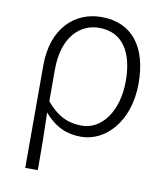

<svg xmlns="http://www.w3.org/2000/svg" viewBox="-83 -616 765 885"><g transform="rotate(10 299.0 -174.0)"><path d="M95 199H154C154 98 153 31 150 -70C205 -7 259 13 323 13C435 13 542 -94 542 -275C542 -441 468 -547 321 -547C198 -547 95 -457 95 -281ZM318 -38C265 -38 210 -52 151 -123V-271C151 -426 231 -496 319 -496C434 -496 482 -403 482 -275C482 -132 409 -38 318 -38Z"/></g></svg>

Font: Spoqa Han Sans Neo Light
Style: Regular
Weight: 300
Designer: [Spoqa Han Sans Neo] Dong-huui Kim  Younghwa Kang  Yujin Lee  [Noto Sans] Ryoko NISHIZUKA  (kana & ideographs); Paul D. 
Foundry: Spoqa (http://www.spoqa-han-sans.com)
Version: Version 1.000